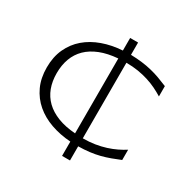

<svg xmlns="http://www.w3.org/2000/svg" viewBox="-172 -884 1081 1096"><g transform="rotate(30 368.5 -335.5)"><path d="M687 -98.1Q656.7 -85.4 627.9 -75Q599.1 -64.5 568.4 -56.6Q537.6 -48.8 503.7 -44.7Q469.7 -40.5 430.2 -40V53.2H377.9V-41Q307.6 -45.9 247.6 -67.1Q187.5 -88.4 143.6 -126Q99.6 -163.6 74.7 -217.3Q49.8 -271 49.8 -340.8Q49.8 -410.6 74.7 -464.6Q99.6 -518.6 143.6 -556.2Q187.5 -593.8 247.6 -615.2Q307.6 -636.7 377.9 -641.1V-724.1H430.2V-643.1Q469.7 -642.1 503.7 -637.9Q537.6 -633.8 568.4 -626.2Q599.1 -618.7 627.9 -608.2Q656.7 -597.7 687 -585V-517.1Q662.6 -532.2 635 -545.7Q607.4 -559.1 575.7 -569.1Q543.9 -579.1 507.8 -585Q471.7 -590.8 430.2 -590.8V-92.8Q471.7 -92.8 508.5 -98.6Q545.4 -104.5 577.6 -114.7Q609.9 -125 637.2 -138.2Q664.6 -151.4 687 -166ZM115.2 -340.8Q115.2 -287.6 131.3 -244.6Q147.5 -201.7 179.9 -170.2Q212.4 -138.7 261.7 -119.4Q311 -100.1 377.9 -95.2V-588.9Q311 -583.5 261.7 -564Q212.4 -544.4 179.9 -512.7Q147.5 -481 131.3 -437.5Q115.2 -394 115.2 -340.8Z"/></g></svg>

Font: Syncopate
Style: Regular
Weight: 400
Width: 7
Version: Version 001.001